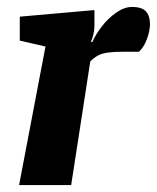

<svg xmlns="http://www.w3.org/2000/svg" viewBox="-20 -533 452 553"><path d="M35 0 111 -399 37 -416V-485L252 -504V-457Q252 -446 249 -434Q246 -422 242 -412H246Q255 -433 273 -456.5Q291 -480 314.5 -496.5Q338 -513 360 -513Q389 -513 400.5 -500Q412 -487 412 -464Q412 -444 403 -420Q394 -396 380 -384H334Q307 -384 290 -381.5Q273 -379 262 -373Q251 -367 240 -356L185 0Z"/></svg>

Font: Faustina ExtraBold
Style: Italic
Weight: 800
Italic angle: -8°
Designer: Alfonso Garcia
Foundry: http://www.omnibus-type.com
Version: Version 1.200